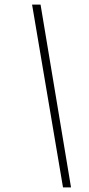

<svg xmlns="http://www.w3.org/2000/svg" viewBox="-20 -763 387 838"><path d="M255 55 120 -743H157L290 55Z"/></svg>

Font: Saira SemiExpanded Thin
Style: Italic
Weight: 250
Width: 6
Italic angle: -12°
Designer: Hector Gatti with collaboration of the Omnibus-Type team
Foundry: Omnibus-Type
Version: Version 1.101